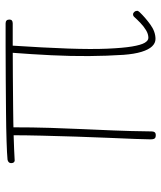

<svg xmlns="http://www.w3.org/2000/svg" viewBox="36 -616 589 702"><g transform="rotate(-90 331.0 -265.5)"><path d="M187 -518Q187 -522 189 -525Q191 -528 194.5 -529.5Q198 -531 203 -531Q210 -531 213 -527.5Q216 -524 216 -518Q216 -439 214 -377.5Q212 -316 209.5 -260.5Q207 -205 204.5 -144.5Q202 -84 201 -6Q201 1 198 5Q195 9 187 9Q182 9 178.5 7.5Q175 6 173.5 1.5Q172 -3 172 -10Q172 -25 173.5 -65.5Q175 -106 177.5 -162.5Q180 -219 182 -282.5Q184 -346 185.5 -407.5Q187 -469 187 -518ZM489 -522Q489 -527 492.5 -529.5Q496 -532 502 -532Q507 -532 510 -530.5Q513 -529 514.5 -527Q516 -525 515 -521Q507 -399 504 -312.5Q501 -226 503.5 -168.5Q506 -111 511.5 -78Q517 -45 525 -31.5Q533 -18 543 -18Q557 -18 571 -26.5Q585 -35 597.5 -47Q610 -59 619 -69Q623 -74 629 -74Q634 -74 638 -69.5Q642 -65 642 -59Q642 -57 640.5 -54.5Q639 -52 637 -50Q618 -30 592 -11Q566 8 539 8Q524 8 512 -4.5Q500 -17 492 -43Q484 -69 481 -109Q477 -170 476.5 -235.5Q476 -301 479.5 -372.5Q483 -444 489 -522ZM98 -507Q92 -506 88.5 -509.5Q85 -513 85 -520Q85 -525 88.5 -528.5Q92 -532 98 -533Q119 -535 165.5 -536.5Q212 -538 271.5 -538.5Q331 -539 393.5 -539.5Q456 -540 509.5 -540Q563 -540 596 -540Q603 -540 606.5 -536.5Q610 -533 610 -526Q610 -520 606.5 -517Q603 -514 596 -514Q562 -514 512 -514Q462 -514 404.5 -513.5Q347 -513 289.5 -512.5Q232 -512 182 -510.5Q132 -509 98 -507Z"/></g></svg>

Font: Playpen Sans Thin
Style: Regular
Weight: 250
Designer: Laura Meseguer, Veronika Burian, José Scaglione
Foundry: TypeTogether
Version: Version 1.001